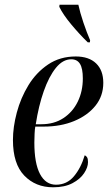

<svg xmlns="http://www.w3.org/2000/svg" viewBox="-20 -786 464 816"><path d="M206 10Q131 10 83 -40Q35 -90 35 -191Q35 -246 51.5 -308Q68 -370 101 -424Q134 -478 184.5 -512Q235 -546 302 -546Q358 -546 388.5 -516.5Q419 -487 419 -434Q419 -378 385.5 -336.5Q352 -295 295 -271.5Q238 -248 166 -248H130Q128 -239 127 -217.5Q126 -196 126 -180Q126 -92 150 -46.5Q174 -1 218 -1Q264 -1 294 -36.5Q324 -72 340 -126Q346 -124 350 -117.5Q354 -111 354 -97Q354 -75 337.5 -50Q321 -25 288 -7.5Q255 10 206 10ZM156 -258Q210 -258 249.5 -284Q289 -310 310.5 -354Q332 -398 332 -453Q332 -495 320 -514.5Q308 -534 283 -534Q247 -534 217.5 -497.5Q188 -461 166 -398.5Q144 -336 132 -258ZM353 -606Q318 -640 283 -682Q248 -724 232 -757L233 -766H313Q320 -733 334.5 -690Q349 -647 363 -615L362 -606Z"/></svg>

Font: Noto Serif Display Condensed
Style: Italic
Weight: 400
Width: 3
Italic angle: -12°
Designer: Monotype Design Team
Foundry: Monotype Imaging Inc.
Version: Version 2.009